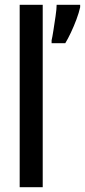

<svg xmlns="http://www.w3.org/2000/svg" viewBox="-20 -780 354 800"><path d="M158 0H62V-760H158ZM314 -750Q309 -727 298.5 -699Q288 -671 275.5 -644.5Q263 -618 252 -600H195V-612Q198 -624 202.5 -653Q207 -682 211.5 -712.5Q216 -743 216 -760H314Z"/></svg>

Font: Noto Sans Thai Looped ExtraCondensed Medium
Style: Regular
Weight: 500
Width: 2
Designer: Sasikarn Vongin, Ben Mitchell
Foundry: The Fontpad Ltd
Version: Version 1.001; ttfautohint (v1.8.4.7-5d5b)